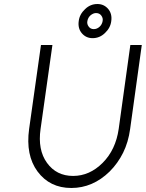

<svg xmlns="http://www.w3.org/2000/svg" viewBox="-20 -924 726 956"><path d="M465 -904Q430 -904 404 -879Q376 -853 372 -819Q367 -783 387 -759Q408 -734 441 -734Q476 -734 502 -759Q530 -785 534 -819Q539 -855 519 -879Q498 -904 465 -904ZM458 -859Q475 -859 484 -847Q494 -834 491 -819Q488 -802 476 -791Q463 -779 447 -779Q431 -779 422 -791Q412 -804 415 -819Q418 -836 430 -847Q444 -859 458 -859ZM184 -700 125 -282Q107 -151 167 -70Q228 12 335 12Q442 12 526 -70Q567 -111 593 -163.5Q619 -216 628 -282L686 -700H629L571 -282Q556 -178 491 -113Q426 -48 344 -48Q261 -48 214 -113Q167 -178 182 -282L241 -700Z"/></svg>

Font: Unageo
Style: Light-Italic
Weight: 300
Designer: Richard Sepsi
Foundry: Richard Sepsi
Version: Version 2.000